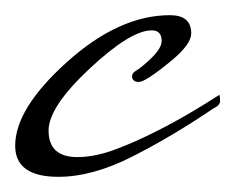

<svg xmlns="http://www.w3.org/2000/svg" viewBox="-34 -219 310 253"><path d="M133 -28Q181 -48 236 -82L255 -94Q256 -92 256 -86Q256 -80 247 -76Q194 -40 141 -13Q88 14 43 14Q-14 14 -14 -27Q-14 -76 54.5 -137.5Q123 -199 190 -199Q218 -199 218 -175Q218 -161 193 -140Q158 -111 149 -111Q140 -111 140 -119Q140 -122 144 -125Q154 -131 166.5 -143.5Q179 -156 179 -165Q179 -179 166 -179Q138 -179 84 -128.5Q30 -78 30 -47Q30 -12 68 -12Q93 -12 123 -24Z"/></svg>

Font: Mr De Haviland
Style: Regular
Weight: 400
Designer: Alejandro Paul
Foundry: Alejandro Paul
Version: Version 1.000